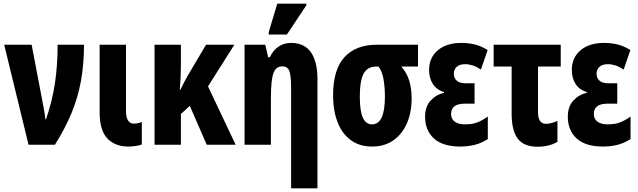

<svg xmlns="http://www.w3.org/2000/svg" viewBox="-20 -796 3511 1056"><path d="M137 0 3 -550H154L217 -220Q221 -198 224.5 -178.5Q228 -159 229 -140H233Q267 -238 282 -337.5Q297 -437 297 -550H442Q442 -442 425 -349.5Q408 -257 372.5 -172Q337 -87 282 0Z M683 10Q610 9 569 -36Q528 -81 528 -177V-550H673V-187Q673 -116 717 -116Q737 -116 760 -125V-1Q742 5 722 7.5Q702 10 683 10Z M1269 -550 1124 -321 1276 0H1117L1024 -214L975 -169V0H830V-550H975V-442Q975 -406 973.5 -371Q972 -336 969 -302H972Q982 -323 992 -342.5Q1002 -362 1011 -377L1113 -550Z M1581 240V-317Q1581 -373 1572.5 -402Q1564 -431 1532 -431Q1497 -431 1483.5 -392.5Q1470 -354 1470 -258V0H1325V-550H1439L1455 -481H1464Q1482 -520 1512.5 -540Q1543 -560 1580 -560Q1654 -560 1690 -508.5Q1726 -457 1726 -361V240ZM1458 -606V-619L1505 -776H1665V-767L1558 -606Z M2027 10Q1957 10 1909 -25.5Q1861 -61 1836.5 -124.5Q1812 -188 1812 -271Q1812 -414 1875 -482Q1938 -550 2052 -550H2279V-430H2187Q2217 -397 2230.5 -353Q2244 -309 2244 -256Q2244 -176 2217.5 -116.5Q2191 -57 2142.5 -23.5Q2094 10 2027 10ZM2026 -112Q2097 -112 2097 -264Q2097 -316 2089.5 -360Q2082 -404 2062 -430H2049Q2001 -430 1980 -391Q1959 -352 1959 -264Q1959 -184 1976 -148Q1993 -112 2026 -112Z M2512 10Q2415 10 2366.5 -34.5Q2318 -79 2318 -154Q2318 -210 2348.5 -243Q2379 -276 2422 -285V-290Q2381 -302 2360.5 -334.5Q2340 -367 2340 -411Q2340 -479 2388 -519.5Q2436 -560 2518 -560Q2553 -560 2587.5 -552.5Q2622 -545 2662 -521L2625 -413Q2602 -429 2580.5 -436Q2559 -443 2539 -443Q2507 -443 2491.5 -428Q2476 -413 2476 -391Q2476 -367 2492 -352.5Q2508 -338 2541 -338H2590V-226H2540Q2497 -226 2479 -211Q2461 -196 2461 -170Q2461 -141 2481.5 -126.5Q2502 -112 2537 -112Q2577 -112 2604.5 -122.5Q2632 -133 2663 -155V-31Q2627 -8 2589.5 1Q2552 10 2512 10Z M2936 11Q2862 11 2828 -33Q2794 -77 2794 -172V-430H2695V-550H3064V-430H2939V-179Q2939 -115 2983 -115Q3011 -115 3046 -131V-16Q3001 11 2936 11Z M3297 10Q3200 10 3151.5 -34.5Q3103 -79 3103 -154Q3103 -210 3133.5 -243Q3164 -276 3207 -285V-290Q3166 -302 3145.5 -334.5Q3125 -367 3125 -411Q3125 -479 3173 -519.5Q3221 -560 3303 -560Q3338 -560 3372.5 -552.5Q3407 -545 3447 -521L3410 -413Q3387 -429 3365.5 -436Q3344 -443 3324 -443Q3292 -443 3276.5 -428Q3261 -413 3261 -391Q3261 -367 3277 -352.5Q3293 -338 3326 -338H3375V-226H3325Q3282 -226 3264 -211Q3246 -196 3246 -170Q3246 -141 3266.5 -126.5Q3287 -112 3322 -112Q3362 -112 3389.5 -122.5Q3417 -133 3448 -155V-31Q3412 -8 3374.5 1Q3337 10 3297 10Z"/></svg>

Font: Noto Sans ExtraCondensed ExtraBold
Style: Regular
Weight: 800
Width: 2
Designer: Monotype Design Team
Foundry: Monotype Imaging Inc.
Version: Version 2.013; ttfautohint (v1.8.4.7-5d5b)